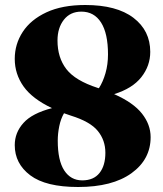

<svg xmlns="http://www.w3.org/2000/svg" viewBox="-20 -734 652 768"><path d="M292.5 14Q163 14 101 -32.8Q39 -79.5 39 -153.5Q39 -203.5 73.8 -242.2Q108.5 -281 188 -301.5Q109.5 -338.5 74.2 -388.2Q39 -438 39 -498.5Q39 -557.5 71 -606.5Q103 -655.5 166 -684.8Q229 -714 321 -714Q446.5 -714 513.8 -662.8Q581 -611.5 581 -526.5Q581 -470.5 545.2 -425.2Q509.5 -380 436.5 -357.5Q513.5 -323.5 548 -279.5Q582.5 -235.5 582.5 -185.5Q582.5 -96.5 506 -41.2Q429.5 14 292.5 14ZM370.5 -382.5Q373 -382 375.5 -381Q392 -406.5 402 -441.5Q412 -476.5 412 -516.5Q412 -600.5 384.2 -644Q356.5 -687.5 305.5 -687.5Q261 -687.5 235.5 -655Q210 -622.5 210 -572Q210 -503.5 245.5 -457.5Q281 -411.5 370.5 -382.5ZM211 -171.5Q211 -92 237 -52.2Q263 -12.5 309 -12.5Q354.5 -12.5 378 -42Q401.5 -71.5 401.5 -123Q401.5 -173 371.2 -210.2Q341 -247.5 263.5 -271.5Q249.5 -276 236 -281Q223 -258.5 217 -229Q211 -199.5 211 -171.5Z"/></svg>

Font: Fraunces 72pt S000
Style: Bold
Weight: 700
Version: Version 1.000; ttfautohint (v1.8.3)